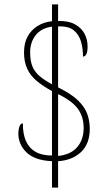

<svg xmlns="http://www.w3.org/2000/svg" viewBox="-20 -780 505 879"><path d="M218 -42Q176 -44 146.5 -55Q117 -66 99 -84.5Q81 -103 72.5 -124.5Q64 -146 64 -168Q64 -179 66 -190Q68 -201 72.5 -208Q77 -215 85 -215Q84 -168 98.5 -135Q113 -102 142.5 -85Q172 -68 218 -68V-363Q176 -386 147.5 -410Q119 -434 104.5 -465.5Q90 -497 90 -540Q90 -583 106.5 -613Q123 -643 152 -661Q181 -679 218 -683V-760H246V-684Q294 -685 323.5 -668.5Q353 -652 367 -625.5Q381 -599 381 -567Q381 -544 375.5 -532.5Q370 -521 360 -521Q360 -557 351 -589Q342 -621 318 -641Q294 -661 246 -659V-380Q307 -350 338 -319.5Q369 -289 380 -257Q391 -225 391 -191Q391 -121 350.5 -83.5Q310 -46 246 -42V79H218ZM246 -66Q304 -72 333.5 -106.5Q363 -141 363 -194Q363 -246 336 -282.5Q309 -319 246 -349ZM218 -658Q168 -651 143 -618.5Q118 -586 118 -541Q118 -500 129 -474.5Q140 -449 162.5 -430.5Q185 -412 218 -394Z"/></svg>

Font: Noto Serif Khmer Condensed Thin
Style: Regular
Weight: 250
Width: 3
Designer: Danh Hong and the Monotype Design Team
Foundry: Monotype Imaging Inc.
Version: Version 2.004